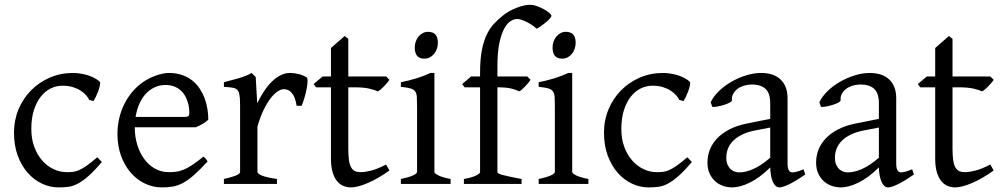

<svg xmlns="http://www.w3.org/2000/svg" viewBox="-20 -777 4231 811"><path d="M410.2 -92.8Q378.4 -55.2 354.2 -33.9Q330.1 -12.7 309.6 -1.7Q289.1 9.3 269.5 12Q250 14.6 227.1 14.6Q191.4 14.6 157.5 -1.2Q123.5 -17.1 97.2 -46.9Q70.8 -76.7 54.9 -119.6Q39.1 -162.6 39.1 -216.8Q39.1 -269.5 58.3 -315.4Q77.6 -361.3 111.1 -395.3Q144.5 -429.2 189.9 -449Q235.4 -468.8 288.1 -468.8Q304.2 -468.8 321 -466.1Q337.9 -463.4 353.3 -458.3Q368.7 -453.1 381.6 -446Q394.5 -439 402.8 -430.2Q403.8 -424.3 401.4 -413.6Q398.9 -402.8 394.5 -390.9Q390.1 -378.9 384.8 -367.9Q379.4 -356.9 375 -350.1L356.9 -355Q353 -363.8 344.2 -374Q335.4 -384.3 321.5 -393.6Q307.6 -402.8 288.3 -408.9Q269 -415 244.1 -415Q218.3 -415 194.6 -403.6Q170.9 -392.1 152.6 -369.1Q134.3 -346.2 123.3 -312Q112.3 -277.8 112.3 -231.9Q112.3 -190.4 124.8 -156.7Q137.2 -123 158 -99.4Q178.7 -75.7 205.8 -62.7Q232.9 -49.8 262.2 -49.8Q275.9 -49.8 287.6 -51Q299.3 -52.2 313.2 -58.1Q327.1 -64 345.5 -76.7Q363.8 -89.4 391.1 -112.8L410.2 -92.8Z M679.2 -418Q654.3 -418 633.3 -408.2Q612.3 -398.4 595.9 -380.9Q579.6 -363.3 568.6 -338.4Q557.6 -313.5 552.7 -283.2H761.2Q772.5 -283.2 776.1 -286.9Q779.8 -290.5 779.8 -300.8Q779.8 -309.6 778.3 -321.8Q776.9 -334 772.7 -346.9Q768.6 -359.9 761.5 -372.6Q754.4 -385.3 743.2 -395.3Q731.9 -405.3 716.1 -411.6Q700.2 -418 679.2 -418ZM859.9 -272Q851.1 -262.2 836.4 -253.9Q821.8 -245.6 806.2 -239.3H549.3V-237.8Q549.3 -201.2 559.3 -167.2Q569.3 -133.3 587.9 -107.2Q606.4 -81.1 633.3 -65.4Q660.2 -49.8 693.8 -49.8Q709 -49.8 723.4 -51.5Q737.8 -53.2 754.4 -59.8Q771 -66.4 791.3 -79.6Q811.5 -92.8 838.9 -115.2Q845.2 -111.8 849.9 -105.5Q854.5 -99.1 856.9 -95.2Q824.2 -59.6 799.6 -37.8Q774.9 -16.1 753.2 -4.4Q731.4 7.3 710.2 11Q689 14.6 664.1 14.6Q626.5 14.6 592.5 -1.5Q558.6 -17.6 532.7 -47.1Q506.8 -76.7 491.5 -118.4Q476.1 -160.2 476.1 -211.9Q476.1 -244.6 483.4 -276.4Q490.7 -308.1 504.6 -336.4Q518.6 -364.7 538.6 -388.7Q558.6 -412.6 584 -430.2Q594.7 -437.5 608.2 -444.6Q621.6 -451.7 636.2 -457Q650.9 -462.4 665.3 -465.6Q679.7 -468.8 692.9 -468.8Q725.1 -468.8 749.8 -460Q774.4 -451.2 793 -436.3Q811.5 -421.4 824.2 -401.6Q836.9 -381.8 845 -359.9Q853 -337.9 856.4 -315.2Q859.9 -292.5 859.9 -272Z M1274.9 -450.7Q1279.3 -447.8 1279.1 -433.6Q1278.8 -419.4 1275.1 -400.9Q1271.5 -382.3 1265.6 -362.8Q1259.8 -343.3 1253.9 -330.1H1232.9Q1230 -349.6 1224.6 -363.3Q1219.2 -377 1212.2 -385Q1205.1 -393.1 1196.5 -396.7Q1188 -400.4 1178.7 -400.4Q1168 -400.4 1153.6 -391.4Q1139.2 -382.3 1124 -363Q1108.9 -343.8 1094 -313.7Q1079.1 -283.7 1067.4 -242.2V-50.8Q1067.4 -43.5 1085.7 -35.6Q1104 -27.8 1149.9 -21V0H925.8V-21Q958 -28.3 976.1 -35.4Q994.1 -42.5 994.1 -50.8V-335Q994.1 -351.1 993.2 -362.1Q992.2 -373 990.7 -379.9Q989.3 -386.7 987.1 -390.6Q984.9 -394.5 982.9 -397Q979.5 -400.4 975.3 -402.6Q971.2 -404.8 964.6 -406.2Q958 -407.7 948.7 -408.4Q939.5 -409.2 925.8 -410.2V-429.7Q957.5 -438 988 -446.5Q1018.6 -455.1 1043 -468.8L1060.1 -451.7L1066.4 -340.8Q1079.6 -367.7 1095 -391.1Q1110.4 -414.6 1127.9 -431.9Q1145.5 -449.2 1164.8 -459Q1184.1 -468.8 1205.1 -468.8Q1220.7 -468.8 1238.8 -464.8Q1256.8 -460.9 1274.9 -450.7Z M1625 -57.1Q1601.1 -39.6 1577.6 -26.1Q1554.2 -12.7 1533 -3.7Q1511.7 5.4 1493.7 10Q1475.6 14.6 1462.9 14.6Q1445.8 14.6 1430.4 8.3Q1415 2 1403.3 -12.5Q1391.6 -26.9 1384.8 -50.3Q1377.9 -73.7 1377.9 -107.9V-408.2H1314.9L1304.7 -421.9L1342.8 -454.1H1377.9V-574.2L1436 -625L1451.2 -612.8V-454.1H1610.8L1625 -439.9Q1620.6 -433.1 1614 -425.5Q1607.4 -418 1600.6 -410.9Q1593.8 -403.8 1587.2 -398.4Q1580.6 -393.1 1575.7 -391.1Q1564 -397 1540 -402.6Q1516.1 -408.2 1476.6 -408.2H1451.2V-149.9Q1451.2 -120.6 1453.9 -101.3Q1456.5 -82 1462.9 -70.6Q1469.2 -59.1 1479.2 -54.4Q1489.3 -49.8 1503.9 -49.8Q1521 -49.8 1546.9 -56.2Q1572.8 -62.5 1610.8 -82L1625 -57.1Z M1829.6 -596.2Q1829.6 -582.5 1825.2 -570.3Q1820.8 -558.1 1813.2 -549.1Q1805.7 -540 1795.4 -534.7Q1785.2 -529.3 1772.9 -529.3Q1751 -529.3 1741.5 -541.5Q1731.9 -553.7 1731.9 -576.2Q1731.9 -589.8 1736.3 -602.1Q1740.7 -614.3 1748.5 -623.3Q1756.3 -632.3 1766.4 -637.5Q1776.4 -642.6 1788.1 -642.6Q1829.6 -642.6 1829.6 -596.2ZM1673.3 0V-21Q1706.5 -27.8 1724.1 -35.9Q1741.7 -43.9 1741.7 -50.8V-327.1Q1741.7 -352.1 1740.7 -367.4Q1739.7 -382.8 1733.4 -391.4Q1727.1 -399.9 1713.1 -403.8Q1699.2 -407.7 1673.3 -410.2V-429.7Q1688.5 -432.6 1705.3 -436.8Q1722.2 -440.9 1738.8 -446Q1755.4 -451.2 1770.5 -457Q1785.6 -462.9 1798.3 -468.8H1814.9V-50.8Q1814.9 -44.9 1831.3 -36.4Q1847.7 -27.8 1883.3 -21V0Z M2309.1 -710Q2309.1 -706.1 2302 -698.2Q2294.9 -690.4 2285.2 -682.1Q2275.4 -673.8 2264.9 -666.5Q2254.4 -659.2 2247.1 -655.8Q2235.4 -666 2223.4 -673.6Q2211.4 -681.2 2200.4 -686.3Q2189.5 -691.4 2179.9 -694.1Q2170.4 -696.8 2164.1 -696.8Q2151.4 -696.8 2137 -688Q2122.6 -679.2 2110.1 -656.7Q2097.7 -634.3 2089.4 -595.5Q2081.1 -556.6 2081.1 -496.1V-454.1H2207L2221.2 -439.9Q2216.8 -433.1 2210.2 -425.5Q2203.6 -418 2197 -410.9Q2190.4 -403.8 2184.1 -398.4Q2177.7 -393.1 2173.3 -391.1Q2162.1 -397 2141.1 -402.6Q2120.1 -408.2 2081.1 -408.2V-49.8Q2081.1 -46.9 2086.2 -43.9Q2091.3 -41 2103.5 -37.8Q2115.7 -34.7 2135 -30.5Q2154.3 -26.4 2183.1 -21V0H1939.5V-21Q1973.1 -26.9 1990.5 -35.4Q2007.8 -43.9 2007.8 -49.8V-408.2H1942.4L1932.1 -421.9L1970.2 -454.1H2007.8V-469.2Q2007.8 -526.9 2015.6 -566.2Q2023.4 -605.5 2036.9 -632.6Q2050.3 -659.7 2067.9 -678Q2085.4 -696.3 2105 -711.9Q2118.2 -722.7 2133.8 -731Q2149.4 -739.3 2164.8 -745.1Q2180.2 -751 2194.1 -753.9Q2208 -756.8 2217.3 -756.8Q2232.4 -756.8 2248.5 -751Q2264.6 -745.1 2278.1 -737.5Q2291.5 -730 2300.3 -722.2Q2309.1 -714.4 2309.1 -710Z M2411.6 -596.2Q2411.6 -582.5 2407.2 -570.3Q2402.8 -558.1 2395.3 -549.1Q2387.7 -540 2377.4 -534.7Q2367.2 -529.3 2355 -529.3Q2333 -529.3 2323.5 -541.5Q2314 -553.7 2314 -576.2Q2314 -589.8 2318.4 -602.1Q2322.8 -614.3 2330.6 -623.3Q2338.4 -632.3 2348.4 -637.5Q2358.4 -642.6 2370.1 -642.6Q2411.6 -642.6 2411.6 -596.2ZM2255.4 0V-21Q2288.6 -27.8 2306.2 -35.9Q2323.7 -43.9 2323.7 -50.8V-327.1Q2323.7 -352.1 2322.8 -367.4Q2321.8 -382.8 2315.4 -391.4Q2309.1 -399.9 2295.2 -403.8Q2281.2 -407.7 2255.4 -410.2V-429.7Q2270.5 -432.6 2287.4 -436.8Q2304.2 -440.9 2320.8 -446Q2337.4 -451.2 2352.5 -457Q2367.7 -462.9 2380.4 -468.8H2397V-50.8Q2397 -44.9 2413.3 -36.4Q2429.7 -27.8 2465.3 -21V0Z M2902.3 -92.8Q2870.6 -55.2 2846.4 -33.9Q2822.3 -12.7 2801.8 -1.7Q2781.2 9.3 2761.7 12Q2742.2 14.6 2719.2 14.6Q2683.6 14.6 2649.7 -1.2Q2615.7 -17.1 2589.4 -46.9Q2563 -76.7 2547.1 -119.6Q2531.2 -162.6 2531.2 -216.8Q2531.2 -269.5 2550.5 -315.4Q2569.8 -361.3 2603.3 -395.3Q2636.7 -429.2 2682.1 -449Q2727.5 -468.8 2780.3 -468.8Q2796.4 -468.8 2813.2 -466.1Q2830.1 -463.4 2845.5 -458.3Q2860.8 -453.1 2873.8 -446Q2886.7 -439 2895 -430.2Q2896 -424.3 2893.6 -413.6Q2891.1 -402.8 2886.7 -390.9Q2882.3 -378.9 2877 -367.9Q2871.6 -356.9 2867.2 -350.1L2849.1 -355Q2845.2 -363.8 2836.4 -374Q2827.6 -384.3 2813.7 -393.6Q2799.8 -402.8 2780.5 -408.9Q2761.2 -415 2736.3 -415Q2710.4 -415 2686.8 -403.6Q2663.1 -392.1 2644.8 -369.1Q2626.5 -346.2 2615.5 -312Q2604.5 -277.8 2604.5 -231.9Q2604.5 -190.4 2616.9 -156.7Q2629.4 -123 2650.1 -99.4Q2670.9 -75.7 2698 -62.7Q2725.1 -49.8 2754.4 -49.8Q2768.1 -49.8 2779.8 -51Q2791.5 -52.2 2805.4 -58.1Q2819.3 -64 2837.6 -76.7Q2856 -89.4 2883.3 -112.8L2902.3 -92.8Z M3101.1 -48.8Q3130.4 -48.8 3163.3 -63.7Q3196.3 -78.6 3233.4 -110.8V-238.3L3175.3 -227.1Q3142.1 -221.2 3117.9 -210Q3093.8 -198.7 3078.1 -183.6Q3062.5 -168.5 3055.2 -150.1Q3047.9 -131.8 3047.9 -111.8Q3047.9 -92.3 3053.7 -80.1Q3059.6 -67.9 3068.1 -60.8Q3076.7 -53.7 3085.7 -51.3Q3094.7 -48.8 3101.1 -48.8ZM3381.3 -40Q3339.8 -11.2 3312.7 1.7Q3285.6 14.6 3272 14.6Q3255.9 14.6 3245.1 -7.8Q3234.4 -30.3 3233.4 -69.8Q3211.4 -47.9 3189.5 -31.7Q3167.5 -15.6 3146.5 -5.4Q3125.5 4.9 3106.7 9.8Q3087.9 14.6 3072.3 14.6Q3054.7 14.6 3036.1 8.8Q3017.6 2.9 3002.7 -9.8Q2987.8 -22.5 2978 -42.5Q2968.3 -62.5 2968.3 -90.8Q2968.3 -119.6 2978.8 -145.8Q2989.3 -171.9 3010 -193.4Q3030.8 -214.8 3061.5 -230.7Q3092.3 -246.6 3133.3 -254.9L3233.4 -274.9V-342.8Q3233.4 -359.4 3229.5 -373.8Q3225.6 -388.2 3216.3 -398.7Q3207 -409.2 3191.2 -414.8Q3175.3 -420.4 3151.4 -419.9Q3135.7 -419.4 3120.6 -414.6Q3105.5 -409.7 3094.2 -400.9Q3083 -392.1 3076.7 -380.1Q3070.3 -368.2 3071.8 -353.5Q3072.3 -349.1 3061.8 -343.5Q3051.3 -337.9 3036.9 -333.5Q3022.5 -329.1 3008.5 -326.7Q2994.6 -324.2 2988.8 -325.7L2981.9 -344.7Q2993.2 -369.1 3016.1 -391.6Q3039.1 -414.1 3068.6 -431.2Q3098.1 -448.2 3131.1 -458.5Q3164.1 -468.8 3194.8 -468.8Q3248.5 -468.8 3277.6 -440.7Q3306.6 -412.6 3306.6 -362.3V-86.9Q3306.6 -66.4 3312 -57.6Q3317.4 -48.8 3326.2 -48.8Q3333 -48.8 3343.8 -51.3Q3354.5 -53.7 3374 -62L3381.3 -40Z M3560.1 -48.8Q3589.4 -48.8 3622.3 -63.7Q3655.3 -78.6 3692.4 -110.8V-238.3L3634.3 -227.1Q3601.1 -221.2 3576.9 -210Q3552.7 -198.7 3537.1 -183.6Q3521.5 -168.5 3514.2 -150.1Q3506.8 -131.8 3506.8 -111.8Q3506.8 -92.3 3512.7 -80.1Q3518.6 -67.9 3527.1 -60.8Q3535.6 -53.7 3544.7 -51.3Q3553.7 -48.8 3560.1 -48.8ZM3840.3 -40Q3798.8 -11.2 3771.7 1.7Q3744.6 14.6 3731 14.6Q3714.8 14.6 3704.1 -7.8Q3693.4 -30.3 3692.4 -69.8Q3670.4 -47.9 3648.4 -31.7Q3626.5 -15.6 3605.5 -5.4Q3584.5 4.9 3565.7 9.8Q3546.9 14.6 3531.2 14.6Q3513.7 14.6 3495.1 8.8Q3476.6 2.9 3461.7 -9.8Q3446.8 -22.5 3437 -42.5Q3427.2 -62.5 3427.2 -90.8Q3427.2 -119.6 3437.7 -145.8Q3448.2 -171.9 3469 -193.4Q3489.7 -214.8 3520.5 -230.7Q3551.3 -246.6 3592.3 -254.9L3692.4 -274.9V-342.8Q3692.4 -359.4 3688.5 -373.8Q3684.6 -388.2 3675.3 -398.7Q3666 -409.2 3650.1 -414.8Q3634.3 -420.4 3610.4 -419.9Q3594.7 -419.4 3579.6 -414.6Q3564.5 -409.7 3553.2 -400.9Q3542 -392.1 3535.6 -380.1Q3529.3 -368.2 3530.8 -353.5Q3531.2 -349.1 3520.8 -343.5Q3510.3 -337.9 3495.8 -333.5Q3481.4 -329.1 3467.5 -326.7Q3453.6 -324.2 3447.8 -325.7L3440.9 -344.7Q3452.1 -369.1 3475.1 -391.6Q3498 -414.1 3527.6 -431.2Q3557.1 -448.2 3590.1 -458.5Q3623 -468.8 3653.8 -468.8Q3707.5 -468.8 3736.6 -440.7Q3765.6 -412.6 3765.6 -362.3V-86.9Q3765.6 -66.4 3771 -57.6Q3776.4 -48.8 3785.2 -48.8Q3792 -48.8 3802.7 -51.3Q3813.5 -53.7 3833 -62L3840.3 -40Z M4177.2 -57.1Q4153.3 -39.6 4129.9 -26.1Q4106.4 -12.7 4085.2 -3.7Q4064 5.4 4045.9 10Q4027.8 14.6 4015.1 14.6Q3998 14.6 3982.7 8.3Q3967.3 2 3955.6 -12.5Q3943.8 -26.9 3937 -50.3Q3930.2 -73.7 3930.2 -107.9V-408.2H3867.2L3856.9 -421.9L3895 -454.1H3930.2V-574.2L3988.3 -625L4003.4 -612.8V-454.1H4163.1L4177.2 -439.9Q4172.9 -433.1 4166.3 -425.5Q4159.7 -418 4152.8 -410.9Q4146 -403.8 4139.4 -398.4Q4132.8 -393.1 4127.9 -391.1Q4116.2 -397 4092.3 -402.6Q4068.4 -408.2 4028.8 -408.2H4003.4V-149.9Q4003.4 -120.6 4006.1 -101.3Q4008.8 -82 4015.1 -70.6Q4021.5 -59.1 4031.5 -54.4Q4041.5 -49.8 4056.2 -49.8Q4073.2 -49.8 4099.1 -56.2Q4125 -62.5 4163.1 -82L4177.2 -57.1Z"/></svg>

Font: GentiumAlt
Style: Regular
Weight: 400
Designer: J. Victor Gaultney
Version: Version 1.02; 2005; OFL release